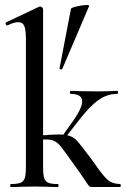

<svg xmlns="http://www.w3.org/2000/svg" viewBox="-20 -751 507 771"><path d="M462 0H350Q342 0 338.5 -3Q335 -6 319 -30.5Q303 -55 273 -96Q237 -147 223.5 -163.5Q210 -180 195.5 -186Q181 -192 153 -191V-81Q153 -50 157.5 -36Q162 -22 174 -17Q186 -12 213 -12Q215 -12 215 -6Q215 0 213 0Q187 0 172 -1L120 -2L65 -1Q50 0 23 0Q21 0 21 -6Q21 -12 23 -12Q50 -12 62.5 -17Q75 -22 79.5 -36Q84 -50 84 -81V-595Q84 -631 77.5 -646.5Q71 -662 53 -662Q36 -662 10 -649H9Q5 -649 3 -654Q1 -659 4 -661L137 -724L141 -725Q145 -725 149 -721.5Q153 -718 153 -715V-208Q165 -208 183 -210L216 -211Q228 -211 234 -210L276 -269Q310 -318 310 -344Q310 -374 263 -374Q261 -374 261 -380Q261 -386 263 -386Q288 -386 301 -385L374 -384L424 -385Q434 -386 451 -386Q454 -386 454 -380Q454 -374 451 -374Q410 -374 375 -349Q340 -324 296 -267L250 -208Q273 -203 288 -187Q303 -171 344 -116Q357 -99 372 -77Q397 -42 414 -27.5Q431 -13 462 -12Q465 -12 465 -6Q465 0 462 0ZM226 -472Q223 -472 220.5 -473.5Q218 -475 219 -476L265 -716Q266 -720 289.5 -725.5Q313 -731 328 -731Q339 -731 338 -727L230 -474Q230 -472 226 -472Z"/></svg>

Font: Cormorant Infant Medium
Style: Regular
Weight: 500
Designer: Christian Thalmann (Catharsis Fonts)
Version: Version 3.000